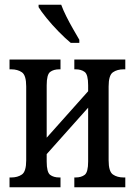

<svg xmlns="http://www.w3.org/2000/svg" viewBox="-20 -786 566 806"><path d="M20 0V-41H27Q54 -41 72 -53.5Q90 -66 90 -113V-423Q90 -470 72 -482.5Q54 -495 27 -495H20V-536H234V-495H229Q205 -495 190.5 -484Q176 -473 176 -428V-208L350 -403V-428Q350 -473 335.5 -484Q321 -495 297 -495H292V-536H506V-495H499Q472 -495 454 -482.5Q436 -470 436 -423V-113Q436 -66 454 -53.5Q472 -41 499 -41H506V0H292V-41H297Q321 -41 335.5 -52Q350 -63 350 -108V-334L176 -139V-108Q176 -63 190.5 -52Q205 -41 229 -41H234V0ZM277 -606Q255 -624 227 -652.5Q199 -681 175.5 -710Q152 -739 142 -756V-766H237Q245 -744 258.5 -717Q272 -690 287 -664Q302 -638 313 -619V-606Z"/></svg>

Font: Noto Serif ExtraCondensed
Style: Regular
Weight: 400
Width: 2
Designer: Monotype Design Team
Foundry: Monotype Imaging Inc.
Version: Version 2.015